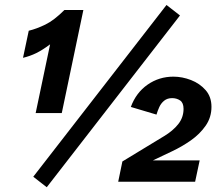

<svg xmlns="http://www.w3.org/2000/svg" viewBox="-20 -744 906 786"><path d="M126 -281.2 185.1 -562.5Q153.8 -539.1 128.4 -526.6Q103 -514.2 74.2 -507.3L97.7 -618.2Q129.9 -626 165.5 -643.3Q201.2 -660.6 243.7 -703.1H321.3L232.9 -281.2ZM171.4 22.5 116.2 -20.5 661.6 -723.6 716.8 -680.7ZM463.9 0 481 -83 651.4 -186.5Q688 -208.5 709.7 -235.8Q731.4 -263.2 731.4 -298.3Q731.4 -323.2 717.3 -332.8Q703.1 -342.3 684.6 -342.3Q665 -342.3 652.1 -331.8Q639.2 -321.3 632.1 -305.7Q625 -290 620.6 -274.9L515.6 -306.2Q537.1 -364.7 584.2 -397.5Q631.3 -430.2 689.9 -430.2Q726.1 -430.2 762 -416.3Q797.9 -402.3 821.8 -375Q845.7 -347.7 845.7 -306.6Q845.7 -263.7 822 -229.5Q798.3 -195.3 761.5 -169.4Q724.6 -143.6 684.1 -124.5L559.6 -65.4L558.1 -87.4H797.4L778.8 0Z"/></svg>

Font: Schibsted Grotesk
Style: Bold Italic
Weight: 700
Italic angle: -12°
Designer: Bakken & Baeck AS, Henrik Kongsvoll
Foundry: Schibsted ASA
Version: Version 1.100;gftools[0.9.25]